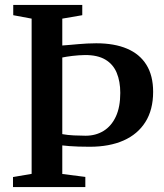

<svg xmlns="http://www.w3.org/2000/svg" viewBox="-20 -763 670 783"><path d="M109 -54V-687L34 -701V-743H315.5V-701L234 -687V-577.5Q249 -578.5 265.5 -580Q282 -581.5 299.5 -583Q317 -584.5 335.2 -585.5Q353.5 -586.5 372.5 -586.5Q446.5 -586.5 498.2 -564.5Q550 -542.5 577.2 -498.5Q604.5 -454.5 604.5 -388.5Q604.5 -315.5 573 -265.5Q541.5 -215.5 483.8 -190Q426 -164.5 346 -164.5Q321.5 -164.5 300.5 -165.2Q279.5 -166 262.8 -167.2Q246 -168.5 234 -170V-53.5L328 -41.5V0H33V-41ZM329 -209.5Q370.5 -209.5 402.5 -229.2Q434.5 -249 452.5 -287.8Q470.5 -326.5 470.5 -384Q470.5 -431 456 -466Q441.5 -501 409.5 -520Q377.5 -539 325.5 -538.5Q300 -538 275.2 -535Q250.5 -532 234 -528.5V-216Q256 -212 281.2 -210.8Q306.5 -209.5 329 -209.5Z"/></svg>

Font: Merriweather 60pt SemiBold
Style: Regular
Weight: 600
Version: Version 2.100